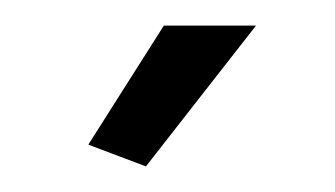

<svg xmlns="http://www.w3.org/2000/svg" viewBox="-20 -750 262 150"><path d="M94 -620 49 -637 108 -730H180Z"/></svg>

Font: Raleway Thin
Style: Regular
Weight: 400
Version: Version 4.026